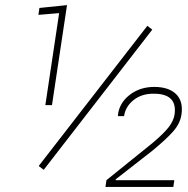

<svg xmlns="http://www.w3.org/2000/svg" viewBox="-20 -741 747 761"><path d="M153.3 -67.9 133.3 -83 564 -638.7 583.5 -623.5ZM186 -324.2H159.7L214.4 -689L132.3 -682.1L136.2 -709.5L245.6 -720.7ZM699.2 -286.6Q693.8 -251 666 -219.7Q638.2 -188.5 585 -144.5L438 -29.8L439 -26.9H670.9L667 0H397.9L401.9 -26.9L583.5 -173.3Q629.9 -212.4 648.9 -237.3Q668 -262.2 671.9 -287.1Q683.6 -369.6 589.8 -369.6Q542 -370.1 509.8 -344.7Q477.5 -319.3 471.7 -280.8H448.2L447.3 -283.7Q452.1 -332 493.2 -364.3Q534.2 -396.5 591.3 -396.5Q648.4 -396.5 677.7 -368.2Q707 -339.8 699.2 -286.6Z"/></svg>

Font: Roboto-ThinItalic
Style: Italic
Weight: 250
Italic angle: -12°
Designer: Google
Version: Version 1.100141; 2013; ttfautohint (v0.94.14-c901) -l 8 -r 